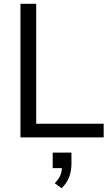

<svg xmlns="http://www.w3.org/2000/svg" viewBox="-20 -725 585 1013"><path d="M88 0V-705H171V-72H527V0ZM305 268 269 242Q292 218 299.5 197Q307 176 307 152L328 162H258V80H357V140Q357 177 344.5 209.5Q332 242 305 268Z"/></svg>

Font: Mulish ExtraLight
Style: Regular
Weight: 400
Version: Version 3.603